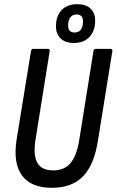

<svg xmlns="http://www.w3.org/2000/svg" viewBox="-20 -888 556 916"><path d="M227 8Q129 8 85.5 -50Q42 -108 59 -221L128 -645Q130 -655 138 -655H208Q219 -655 217 -644L149 -219Q138 -148 158 -111.5Q178 -75 234 -75Q287 -75 316.5 -110Q346 -145 358 -220L426 -645Q428 -655 436 -655H507Q517 -655 516 -644L447 -216Q429 -101 376 -46.5Q323 8 227 8ZM332 -683Q292 -683 269.5 -704.5Q247 -726 247 -762Q247 -812 274 -840Q301 -868 349 -868Q389 -868 411.5 -847.5Q434 -827 434 -790Q434 -741 407 -712Q380 -683 332 -683ZM336 -733Q356 -733 366 -747Q376 -761 376 -786Q376 -819 345 -819Q326 -819 315.5 -805Q305 -791 305 -766Q305 -733 336 -733Z"/></svg>

Font: Sofia Sans Condensed SemiBold
Style: Italic
Weight: 600
Italic angle: -9°
Version: Version 4.100